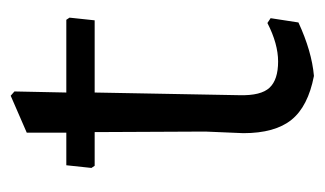

<svg xmlns="http://www.w3.org/2000/svg" viewBox="-144 -457 607 359"><g transform="rotate(-90 159.5 -277.5)"><path d="M296 -81 305 -75 297 -23Q243 2 197 6Q140 -5 115 -36Q90 -67 90 -126L93 -197L92 -404H29L25 -410L30 -457H91V-531L160 -561L168 -554L166 -457H302L306 -451L301 -404H166L161 -133Q160 -93 175 -77Q190 -61 224 -61Q257 -61 296 -81Z"/></g></svg>

Font: Alegreya Sans
Style: Regular
Weight: 400
Designer: Juan Pablo del Peral
Foundry: Huerta Tipografica
Version: Version 2.008; ttfautohint (v1.6)